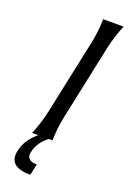

<svg xmlns="http://www.w3.org/2000/svg" viewBox="-179 -796 720 1079"><g transform="rotate(20 181.0 -256.0)"><path d="M83 0Q113.3 -73.2 128.9 -146.5L223.1 -590.8Q238.8 -664.1 239.7 -737.3H361.8Q331.5 -664.1 315.9 -590.8L221.7 -146.5Q206.1 -73.2 205.1 0H182.6Q127 41.5 113.8 103Q111.8 111.3 111.8 118.2Q111.8 157.2 168.5 157.2L153.8 224.6Q37.6 224.6 37.6 149.4Q37.6 137.2 40.5 123.5Q55.7 51.8 120.1 0Z"/></g></svg>

Font: Classica
Style: Book Oblique
Weight: 400
Italic angle: -12°
Designer: Wojciech Kalinowski "wmk69" (wmk69@o2.pl)
Foundry: Wojciech Kalinowski "wmk69" (wmk69@o2.pl)
Version: Version 2.1.1; 2021-05-14